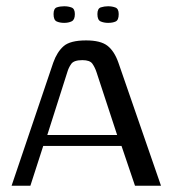

<svg xmlns="http://www.w3.org/2000/svg" viewBox="-20 -593 554 613"><path d="M17 0 150 -393Q162 -427 183 -445.5Q204 -464 255 -464Q301 -464 323 -447Q345 -430 358 -393L494 0H411L368 -127H118L77 0ZM131 -162H354L288 -363Q283 -378 275 -389.5Q267 -401 243 -401Q216 -401 207.5 -389Q199 -377 195 -363ZM325 -520Q312 -520 301.5 -524.5Q291 -529 291 -548Q291 -566 302 -569.5Q313 -573 325 -573Q338 -573 348.5 -569Q359 -565 359 -548Q359 -529 349.5 -524.5Q340 -520 325 -520ZM185 -520Q171 -520 161 -524.5Q151 -529 151 -548Q151 -566 161.5 -569.5Q172 -573 185 -573Q198 -573 208.5 -569Q219 -565 219 -548Q219 -530 209 -525Q199 -520 185 -520Z"/></svg>

Font: Genos Thin
Style: Regular
Weight: 400
Version: Version 1.010